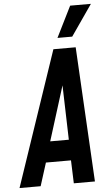

<svg xmlns="http://www.w3.org/2000/svg" viewBox="-84 -1023 610 1064"><g transform="rotate(-5 221.5 -491.0)"><path d="M-19.5 0 234.5 -750H358.5L400 0H282.5L278 -128H138.5L98 0ZM172.5 -243H276L266 -593H282ZM262.5 -810.5 348 -982.5H463.5L344.5 -810.5Z"/></g></svg>

Font: Mohave SemiBold
Style: Italic
Weight: 600
Italic angle: -8°
Designer: Gumpita Rahayu
Foundry: Tokotype
Version: Version 2.003